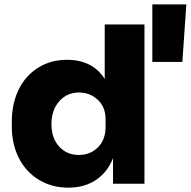

<svg xmlns="http://www.w3.org/2000/svg" viewBox="-20 -842 874 880"><path d="M815.9 -558.1H678.2V-821.8H834ZM293 18.1Q217.3 18.1 158 -18.1Q98.6 -54.2 66.4 -117.7Q34.2 -181.2 34.2 -261.2V-285.2Q34.2 -365.7 64.7 -429.7Q95.2 -493.7 153.3 -530.8Q211.4 -567.9 287.1 -567.9Q404.3 -567.9 460 -480V-730H642.1V0H498V-117.2Q472.7 -52.7 419.9 -17.3Q367.2 18.1 293 18.1ZM341.8 -131.8Q393.6 -131.8 428.7 -166.5Q463.9 -201.2 463.9 -261.2V-294.9Q463.9 -351.6 428 -384.8Q392.1 -418 341.8 -418Q286.6 -418 251.2 -377.4Q215.8 -336.9 215.8 -272.9Q215.8 -209 251 -170.4Q286.1 -131.8 341.8 -131.8Z"/></svg>

Font: Sora ExtraBold
Style: Regular
Weight: 800
Designer: Jonathan Barnbrook, Julián Moncada
Foundry: Barnbrook Fonts
Version: Version 2.000